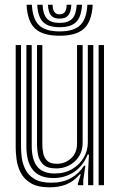

<svg xmlns="http://www.w3.org/2000/svg" viewBox="-20 -793 516 822"><path d="M193 9Q141 9 111.4 -9.1Q81.8 -27.2 68.1 -54.6Q54.5 -82 50.9 -110.8Q47.2 -139.5 47.2 -160.5V-600H70V-164.8Q70 -144.5 73.2 -118.2Q76.5 -92 88.8 -67.4Q101 -42.8 127.4 -26.8Q153.8 -10.8 200 -10.8Q247.8 -10.8 282.8 -30Q317.8 -49.2 340 -83.5H345.5L336.5 -21.5V0H313.5V-6.8L325.8 -46.5H321.2Q297.5 -17.5 265.5 -4.2Q233.5 9 193 9ZM402.2 0V-600H425.2V0ZM220 -72Q181 -72 163.9 -89.9Q146.8 -107.8 142.6 -131.5Q138.5 -155.2 138.5 -172.8V-600H161.2V-174Q161.2 -156.8 164.9 -137.6Q168.5 -118.5 181.6 -105.1Q194.8 -91.8 223.5 -91.8Q258.5 -91.8 284.1 -115Q309.8 -138.2 309.8 -178.8V-600H333.8V-181Q333.8 -133.8 301.1 -102.9Q268.5 -72 220 -72ZM206.5 -30.8Q93 -31.5 93 -166V-600H115.8V-168.8Q115.8 -109.5 139.4 -79.9Q163 -50.2 214.8 -50.2Q257 -50.2 288.9 -69.1Q320.8 -88 338.4 -118.2Q356 -148.5 356 -182.8V-600H379.5V0H357.2V-58L360.8 -131.5H355.5Q335.2 -81.5 295.9 -55.9Q256.5 -30.2 206.5 -30.8ZM235.2 -640Q162.8 -640 130 -670.9Q97.2 -701.8 93.8 -772.8H116.5Q119.5 -711.5 147.1 -685Q174.8 -658.5 235.2 -658.5Q295.8 -658.5 323.2 -685Q350.8 -711.5 354 -772.8H377Q373 -701.8 340.1 -670.9Q307.2 -640 235.2 -640ZM235.2 -676.5Q186.5 -676.5 164.2 -698.9Q142 -721.2 139.5 -772.8H162.2Q164.2 -731.2 181.2 -713.1Q198.2 -695 235.2 -695Q272.2 -695 289.2 -713.1Q306.2 -731.2 308.5 -772.8H331.2Q328.5 -721.2 306.2 -698.9Q284 -676.5 235.2 -676.5ZM235.2 -713.2Q210 -713.2 198.4 -727.1Q186.8 -741 185.2 -772.8H205.2Q205.5 -731.5 235.2 -731.5Q265.5 -731.5 265.2 -772.8H285.5Q283.8 -741 272.1 -727.1Q260.5 -713.2 235.2 -713.2Z"/></svg>

Font: Big Shoulders Inline Text
Style: Bold
Weight: 700
Designer: Patric King
Foundry: XO Type Co
Version: Version 1.000